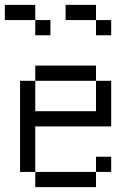

<svg xmlns="http://www.w3.org/2000/svg" viewBox="-20 -770 540 790"><path d="M437.5 -62.5V-125H375V-62.5H125V0H375V-62.5ZM187.5 -625V-687.5H125V-625ZM437.5 -625V-687.5H375V-625ZM125 -62.5V-250H437.5V-437.5H375Q375 -437.5 375 -312.5H125Q125 -312.5 125 -437.5H62.5Q62.5 -437.5 62.5 -62.5ZM125 -437.5H375V-500H125ZM125 -687.5V-750H0V-687.5ZM375 -687.5V-750H250V-687.5Z"/></svg>

Font: UnifontExMono
Style: Regular
Weight: 500
Version: Version 15.0.06